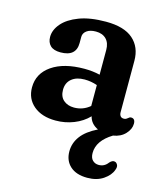

<svg xmlns="http://www.w3.org/2000/svg" viewBox="-105 -548 727 848"><g transform="rotate(15 259.0 -124.0)"><path d="M34 -103.5Q34 -167 88.8 -204.8Q143.5 -242.5 237 -242.5Q275.5 -242.5 308 -234.5V-347.5Q308 -379.5 290.8 -397Q273.5 -414.5 243.5 -414.5Q216.5 -414.5 201.5 -403.2Q186.5 -392 186.5 -375V-347Q186.5 -285 115 -285Q83.5 -285 68.5 -299.8Q53.5 -314.5 53.5 -339.5Q53.5 -371.5 78.8 -401Q104 -430.5 153.2 -449.2Q202.5 -468 275.5 -468Q358.5 -468 399.5 -432Q440.5 -396 440.5 -333.5V-98Q440.5 -88 445.5 -81.2Q450.5 -74.5 461 -74.5Q467.5 -74.5 471.5 -76.8Q475.5 -79 479 -82Q481.5 -84.5 484.5 -86.2Q487.5 -88 491.5 -88Q510.5 -88 510.5 -64.5Q510.5 -40 490 -17.8Q469.5 4.5 434.5 10Q367.5 51 367.5 107Q367.5 129.5 378.8 140.5Q390 151.5 407 151.5Q433 151.5 449 129.5Q461.5 115.5 473 119Q480 120.5 485 129.5Q490 138.5 484 153.5Q475 179.5 445.5 199.5Q416 219.5 372.5 219.5Q322 219.5 294.2 194.2Q266.5 169 266.5 127Q266.5 88.5 290 57Q313.5 25.5 363.5 1Q329.5 -15 321.5 -48Q294 -19.5 254.8 -4Q215.5 11.5 172 11.5Q109 11.5 71.5 -20Q34 -51.5 34 -103.5ZM169 -128.5Q169 -97.5 187.8 -81.2Q206.5 -65 236 -65Q276.5 -65 308 -91.5V-187Q280 -197 250 -197Q213 -197 191 -178.8Q169 -160.5 169 -128.5Z"/></g></svg>

Font: Fraunces 72pt SuperSoft SemiBold
Style: Regular
Weight: 600
Version: Version 1.000;[b76b70a41]